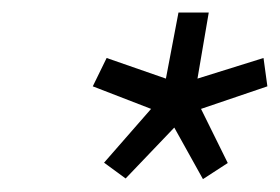

<svg xmlns="http://www.w3.org/2000/svg" viewBox="-20 -702 435 298"><path d="M295 -424 250.5 -504 175 -425 141.5 -449.5 214.5 -533 124 -568 145.5 -612 237.5 -580 257 -682.5H304L286.5 -580L389 -612L395 -568L292 -533L333.5 -449Z"/></svg>

Font: Lucymar Sans
Style: Italic
Weight: 400
Italic angle: -10°
Foundry: The League of Moveable Type (original font) / Main changes by Cristiano Sobral with portions from Mirco Monsees
Version: Version 2.00;August 30, 2020;FontCreator 13.0.0.2681 64-bit